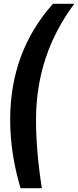

<svg xmlns="http://www.w3.org/2000/svg" viewBox="-20 -802 414 1018"><path d="M34 -168Q34 -528 261 -782H374Q171 -510 171 -168Q171 1 202 196H89Q34 12 34 -168Z"/></svg>

Font: Creato Display ExtraBold
Style: Italic
Weight: 800
Italic angle: -10°
Version: Version 1.000